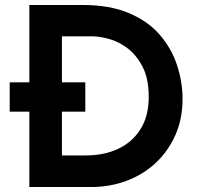

<svg xmlns="http://www.w3.org/2000/svg" viewBox="-20 -752 806 772"><path d="M98 0V-732H311Q421 -732 498 -699.5Q575 -667 622.5 -612Q670 -557 692 -489.5Q714 -422 714 -354Q714 -273 684.5 -207.5Q655 -142 604.5 -95.5Q554 -49 487.5 -24.5Q421 0 347 0ZM229 -127H324Q399 -127 456 -154Q513 -181 545.5 -233.5Q578 -286 578 -363Q578 -434 554.5 -481Q531 -528 496 -555.5Q461 -583 421.5 -594.5Q382 -606 349 -606H229ZM19 -421H323V-303H19Z"/></svg>

Font: Reem Kufi Fun SemiBold
Style: Regular
Weight: 600
Designer: Khaled Hosny
Version: Version 1.005